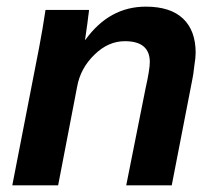

<svg xmlns="http://www.w3.org/2000/svg" viewBox="-20 -558 651 578"><path d="M497 0H360L418 -291Q431 -349 431 -371Q431 -434 356 -434Q306 -434 265 -394Q222 -353 212 -296L155 0H17L98 -416Q108 -468 117 -528H248Q248 -527 247.5 -522.5Q247 -518 245.5 -507.5Q244 -497 243 -487L236 -438H237Q309 -538 419 -538Q493 -538 531 -502Q569 -466 569 -399Q569 -384 565 -360Q562 -332 559 -319Z"/></svg>

Font: Libra Sans
Style: Bold Italic
Weight: 700
Italic angle: -12°
Foundry: Context Ltd
Version: Version 1.002